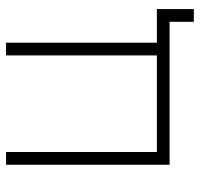

<svg xmlns="http://www.w3.org/2000/svg" viewBox="-33 -547 660 634"><g transform="rotate(-90 297.0 -230.0)"><path d="M542 80V0H70V-540H112V-42H431V-540H473V-42H584V80Z"/></g></svg>

Font: Manrope ExtraLight
Style: Regular
Weight: 200
Designer: Mikhail Sharanda
Foundry: Mikhail Sharanda
Version: Version 4.505